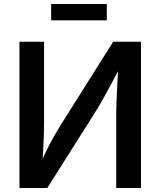

<svg xmlns="http://www.w3.org/2000/svg" viewBox="-20 -935 798 955"><path d="M681.2 0H558.1V-374.5Q558.1 -397 559.6 -433.6Q561 -470.2 563.7 -517.6Q566.4 -564.9 568.8 -618.2H586.9Q554.7 -557.6 532.2 -515.4Q509.8 -473.1 491.2 -440.2Q472.7 -407.2 451.7 -374L215.3 0H76.7V-727.5H199.2V-329.6Q199.2 -304.2 198.2 -266.8Q197.3 -229.5 194.8 -187.5Q192.4 -145.5 188.5 -104.5H174.3Q193.4 -149.9 212.2 -188Q231 -226.1 248.5 -256.8Q266.1 -287.6 280.3 -310.5L543 -727.5H681.2ZM511.2 -915V-834H234.4V-915Z"/></svg>

Font: Inter Cardless
Style: Medium
Weight: 500
Designer: Rasmus Andersson
Foundry: rsms
Version: Version 4.001;git-9221beed3